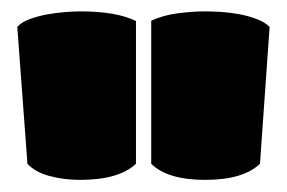

<svg xmlns="http://www.w3.org/2000/svg" viewBox="-20 -689 495 331"><path d="M240.7 -653.3Q260.7 -662.6 286.1 -666Q311.5 -669.4 333.5 -669.4Q344.7 -669.4 360.4 -668.5Q376 -667.5 392.1 -664.6Q408.2 -661.6 422.4 -656.2Q436.5 -650.9 444.8 -642.6L428.2 -406.7Q398.9 -378.9 334 -378.9Q268.6 -378.9 240.7 -406.7ZM118.2 -669.4Q180.7 -669.4 214.4 -652.8V-406.7Q185.1 -378.9 117.7 -378.9Q89.8 -378.9 64.9 -385.7Q40 -392.6 27.3 -406.7L9.8 -642.6Q17.1 -650.9 31 -656Q44.9 -661.1 60.8 -664.1Q76.7 -667 92.3 -668.2Q107.9 -669.4 118.2 -669.4Z"/></svg>

Font: Modak sl
Style: Regular
Weight: 400
Designer: Sarang Kulkarni, Maithili Shingre, Noopur Datye
Foundry: Ek Type
Version: Version 1.036;PS Version 1.000;hotconv 1.0.79;makeotf.lib2.5